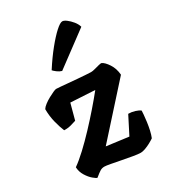

<svg xmlns="http://www.w3.org/2000/svg" viewBox="-190 -884 879 983"><g transform="rotate(-30 249.5 -392.0)"><path d="M92 0Q87 0 70 -14Q53 -28 38.5 -51.5Q24 -75 23 -102Q53 -123 90.5 -158Q128 -193 167.5 -235Q207 -277 243 -318.5Q279 -360 307 -395L164 -403L139 -310Q128 -306 107.5 -300.5Q87 -295 66 -296Q56 -319 46 -357.5Q36 -396 36 -438Q42 -448 56.5 -459Q71 -470 87.5 -479Q104 -488 117.5 -494Q131 -500 136 -500Q141 -500 160 -498.5Q179 -497 205 -494.5Q231 -492 257.5 -490Q284 -488 305 -486.5Q326 -485 335 -485Q344 -485 358.5 -489Q373 -493 387 -496.5Q401 -500 404 -498Q420 -491 438.5 -463Q457 -435 460 -397L209 -118L339 -101L392 -205Q412 -205 431 -199Q450 -193 460 -185Q460 -179 458.5 -161.5Q457 -144 454 -121Q451 -98 446 -75.5Q441 -53 434 -36Q424 -29 408.5 -20.5Q393 -12 376.5 -6Q360 0 349 0Q334 0 305 -5Q276 -10 245 -16Q214 -22 187.5 -27Q161 -32 151 -32Q137 -32 126 -25.5Q115 -19 92 0ZM209 -564Q195 -568 182.5 -577.5Q170 -587 164 -594Q200 -650 234.5 -692.5Q269 -735 296 -759.5Q323 -784 336 -784Q346 -784 360.5 -773Q375 -762 388.5 -745.5Q402 -729 407 -711Z"/></g></svg>

Font: Texturina Medium 12pt ExtraBold
Style: Regular
Weight: 800
Version: Version 1.002